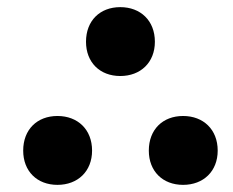

<svg xmlns="http://www.w3.org/2000/svg" viewBox="-20 -507 654 538"><path d="M317 -294C374 -294 414 -332 414 -390C414 -449 374 -487 317 -487C260 -487 221 -449 221 -390C221 -332 260 -294 317 -294ZM141 11C198 11 238 -27 238 -85C238 -144 198 -182 141 -182C84 -182 45 -144 45 -85C45 -27 84 11 141 11ZM493 11C550 11 590 -27 590 -85C590 -144 550 -182 493 -182C436 -182 397 -144 397 -85C397 -27 436 11 493 11Z"/></svg>

Font: Kufam Arabic Latin Roman Bold
Style: Regular
Weight: 700
Designer: Wael Morcos & Artur Schmal
Version: Version 1.200;PS 001.200;hotconv 1.0.88;makeotf.lib2.5.64775